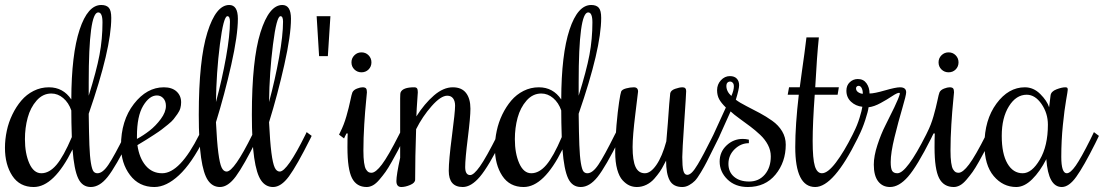

<svg xmlns="http://www.w3.org/2000/svg" viewBox="-36 -750 4427 770"><path d="M99.1 0Q43 0 13.4 -44.9Q-16.1 -89.8 -16.1 -157.2Q-16.1 -190.9 -8.8 -225.3Q-1.5 -259.8 13.7 -291Q28.8 -322.3 49.6 -346.7Q70.3 -371.1 98.9 -385.5Q127.4 -399.9 160.2 -399.9Q217.3 -399.9 250 -351.1Q250.5 -531.7 283.2 -630.9Q315.9 -730 370.1 -730Q390.6 -730 400.4 -719Q410.2 -708 410.2 -678.2Q410.2 -554.7 319.8 -293.9Q320.8 -213.9 322.5 -168.2Q324.2 -122.6 328.6 -96.4Q333 -70.3 338.9 -62.7Q344.7 -55.2 355 -55.2Q376 -55.2 399.4 -90.3Q422.9 -125.5 464.8 -210L470.2 -220.2L490.2 -205.1L484.9 -194.8Q427.7 -80.6 395.5 -40.3Q363.3 0 328.1 0Q293.9 0 277.6 -34.7Q261.2 -69.3 254.9 -150.9Q180.2 0 99.1 0ZM169.9 -375Q135.7 -375 110.8 -346.7Q85.9 -318.4 75 -277.8Q64 -237.3 64 -191.9Q64 -134.8 81.5 -95Q99.1 -55.2 129.9 -55.2Q161.6 -55.2 190.2 -88.6Q218.8 -122.1 252 -200.2Q250 -261.7 250 -307.1Q239.3 -338.4 217.5 -356.7Q195.8 -375 169.9 -375ZM375 -660.2Q375 -700.2 357.9 -700.2Q319.8 -700.2 319.8 -419.9V-366.2Q351.1 -466.3 363 -529.8Q375 -593.3 375 -660.2Z M614.3 -55.2Q685.5 -55.2 763.2 -210L768.1 -220.2L788.1 -205.1L783.2 -194.8Q732.9 -94.7 681.9 -47.4Q630.9 0 583 0Q521.5 0 485.4 -47.9Q449.2 -95.7 449.2 -165Q449.2 -266.6 501 -333.3Q552.7 -399.9 621.1 -399.9Q653.8 -399.9 672.1 -383.1Q690.4 -366.2 690.4 -339.8Q690.4 -327.6 687.3 -316.2Q684.1 -304.7 675.5 -292.7Q667 -280.8 660.2 -272Q653.3 -263.2 637.2 -250.2Q621.1 -237.3 612.3 -230.5Q603.5 -223.6 581.3 -209.2Q559.1 -194.8 550 -189.2Q541 -183.6 515.1 -168Q522.5 -116.2 548.3 -85.7Q574.2 -55.2 614.3 -55.2ZM629.4 -325.2Q629.4 -344.2 619.1 -355.7Q608.9 -367.2 593.3 -367.2Q563 -367.2 538.1 -325.7Q513.2 -284.2 513.2 -204.1V-192.9Q538.6 -206.5 563.5 -225.8Q588.4 -245.1 608.9 -272.7Q629.4 -300.3 629.4 -325.2Z M873 -62Q902.8 -62 976.1 -210L981 -220.2L1001 -205.1L996.1 -194.8Q941.4 -85.4 909.9 -42.7Q878.4 0 846.2 0Q816.4 0 798.1 -26.6Q779.8 -53.2 770.5 -117.2Q761.2 -181.2 761.2 -290Q761.2 -509.8 795.7 -619.9Q830.1 -730 883.3 -730Q918 -730 918 -674.8Q918 -608.4 891.4 -490Q864.7 -371.6 830.1 -259.8Q834 -180.2 839.6 -137.2Q845.2 -94.2 852.8 -78.1Q860.4 -62 873 -62ZM886.2 -663.1Q886.2 -685.1 876 -685.1Q860.4 -685.1 845.9 -571.8Q831.5 -458.5 830.1 -340.8Q854.5 -431.2 870.4 -520Q886.2 -608.9 886.2 -663.1Z M1085.9 -62Q1115.7 -62 1189 -210L1193.8 -220.2L1213.9 -205.1L1209 -194.8Q1154.3 -85.4 1122.8 -42.7Q1091.3 0 1059.1 0Q1029.3 0 1011 -26.6Q992.7 -53.2 983.4 -117.2Q974.1 -181.2 974.1 -290Q974.1 -509.8 1008.5 -619.9Q1043 -730 1096.2 -730Q1130.9 -730 1130.9 -674.8Q1130.9 -608.4 1104.2 -490Q1077.6 -371.6 1043 -259.8Q1046.9 -180.2 1052.5 -137.2Q1058.1 -94.2 1065.7 -78.1Q1073.2 -62 1085.9 -62ZM1099.1 -663.1Q1099.1 -685.1 1088.9 -685.1Q1073.2 -685.1 1058.8 -571.8Q1044.4 -458.5 1043 -340.8Q1067.4 -431.2 1083.3 -520Q1099.1 -608.9 1099.1 -663.1Z M1289.1 -685.1 1278.8 -524.9H1243.7L1233.9 -685.1Z M1358.4 -214.8H1353.5L1348.6 -205.1L1343.8 -194.8L1323.7 -210L1328.6 -220.2Q1343.3 -249 1353.3 -284.2Q1363.3 -319.3 1368.9 -346.4Q1374.5 -373.5 1377.4 -379.9Q1382.3 -389.6 1395.8 -394.8Q1409.2 -399.9 1417.5 -399.9Q1428.2 -399.9 1431.9 -395.5Q1435.5 -391.1 1435.5 -379.9Q1435.5 -376.5 1431.9 -341.1Q1428.2 -305.7 1424.8 -251Q1421.4 -196.3 1421.4 -146Q1421.4 -116.7 1424.1 -97.7Q1426.8 -78.6 1431.9 -70.6Q1437 -62.5 1441.9 -59.8Q1446.8 -57.1 1453.6 -57.1Q1470.7 -57.1 1495.8 -90.6Q1521 -124 1564.5 -210L1569.8 -220.2L1589.8 -205.1L1584.5 -194.8Q1568.4 -163.1 1559.6 -146Q1550.8 -128.9 1535.6 -102.1Q1520.5 -75.2 1510 -60.5Q1499.5 -45.9 1485.8 -29.8Q1472.2 -13.7 1459.5 -6.8Q1446.8 0 1434.6 0Q1394 0 1375.7 -35.6Q1357.4 -71.3 1357.4 -159.2Q1357.4 -194.8 1358.4 -214.8ZM1453.6 -500Q1453.6 -482.9 1442.1 -471.4Q1430.7 -460 1413.6 -460Q1397 -460 1385.3 -471.4Q1373.5 -482.9 1373.5 -500Q1373.5 -516.6 1385.3 -528.3Q1397 -540 1413.6 -540Q1430.7 -540 1442.1 -528.3Q1453.6 -516.6 1453.6 -500Z M1757.8 -366.2Q1731.9 -366.2 1695.1 -324.5Q1658.2 -282.7 1632.8 -231.9Q1628.9 -117.7 1628.9 -29.8Q1628.9 -16.6 1609.1 -8.3Q1589.4 0 1573.7 0Q1553.7 0 1553.7 -23.9Q1553.7 -47.9 1568.8 -117.2V-356Q1568.8 -376 1570.8 -379.9Q1579.6 -399.9 1625 -399.9Q1633.3 -399.9 1636.5 -395.5Q1639.6 -391.1 1639.6 -379.9L1635.3 -315.4Q1634.3 -299.8 1633.8 -283.2Q1666.5 -334.5 1704.3 -367.2Q1742.2 -399.9 1779.8 -399.9Q1815.4 -399.9 1833 -377.2Q1850.6 -354.5 1850.6 -314Q1850.6 -280.3 1840.1 -196.5Q1829.6 -112.8 1829.6 -80.1Q1829.6 -47.9 1849.6 -47.9Q1863.8 -47.9 1888.4 -82.3Q1913.1 -116.7 1960 -210L1964.8 -220.2L1984.9 -205.1L1980 -194.8Q1923.3 -82 1888.4 -41Q1853.5 0 1819.8 0Q1763.7 0 1763.7 -64.9Q1763.7 -106.9 1776.4 -204.1Q1789.1 -301.3 1789.1 -326.2Q1789.1 -344.7 1781 -355.5Q1772.9 -366.2 1757.8 -366.2Z M2064 0Q2007.8 0 1978.3 -44.9Q1948.7 -89.8 1948.7 -157.2Q1948.7 -190.9 1956.1 -225.3Q1963.4 -259.8 1978.5 -291Q1993.7 -322.3 2014.4 -346.7Q2035.2 -371.1 2063.7 -385.5Q2092.3 -399.9 2125 -399.9Q2182.1 -399.9 2214.8 -351.1Q2215.3 -531.7 2248 -630.9Q2280.8 -730 2335 -730Q2355.5 -730 2365.2 -719Q2375 -708 2375 -678.2Q2375 -554.7 2284.7 -293.9Q2285.6 -213.9 2287.4 -168.2Q2289.1 -122.6 2293.5 -96.4Q2297.9 -70.3 2303.7 -62.7Q2309.6 -55.2 2319.8 -55.2Q2340.8 -55.2 2364.3 -90.3Q2387.7 -125.5 2429.7 -210L2435.1 -220.2L2455.1 -205.1L2449.7 -194.8Q2392.6 -80.6 2360.4 -40.3Q2328.1 0 2293 0Q2258.8 0 2242.4 -34.7Q2226.1 -69.3 2219.7 -150.9Q2145 0 2064 0ZM2134.8 -375Q2100.6 -375 2075.7 -346.7Q2050.8 -318.4 2039.8 -277.8Q2028.8 -237.3 2028.8 -191.9Q2028.8 -134.8 2046.4 -95Q2064 -55.2 2094.7 -55.2Q2126.5 -55.2 2155 -88.6Q2183.6 -122.1 2216.8 -200.2Q2214.8 -261.7 2214.8 -307.1Q2204.1 -338.4 2182.4 -356.7Q2160.6 -375 2134.8 -375ZM2339.8 -660.2Q2339.8 -700.2 2322.8 -700.2Q2284.7 -700.2 2284.7 -419.9V-366.2Q2315.9 -466.3 2327.9 -529.8Q2339.8 -593.3 2339.8 -660.2Z M2635.3 -106Q2634.3 -105 2626.5 -89.4Q2618.7 -73.7 2609.9 -61Q2601.1 -48.3 2587.9 -33.2Q2574.7 -18.1 2556.4 -9Q2538.1 0 2518.1 0Q2502.4 0 2488.5 -6.1Q2474.6 -12.2 2460.9 -26.9Q2447.3 -41.5 2439.2 -70.6Q2431.2 -99.6 2431.2 -140.1Q2431.2 -189.9 2436.3 -247.6Q2441.4 -305.2 2446.8 -340.1Q2452.1 -375 2455.1 -382.8Q2458.5 -391.1 2474.9 -395.5Q2491.2 -399.9 2505.9 -399.9Q2522.9 -399.9 2522.9 -382.8Q2522.9 -381.3 2512 -293Q2501 -204.6 2501 -160.2Q2501 -106.4 2512.7 -80.8Q2524.4 -55.2 2550.3 -55.2Q2573.2 -55.2 2596.4 -88.6Q2619.6 -122.1 2636.2 -183.1Q2639.2 -211.9 2642.3 -256.3Q2645.5 -300.8 2647.9 -333Q2650.4 -365.2 2651.9 -376Q2654.3 -387.7 2671.6 -393.8Q2689 -399.9 2701.2 -399.9Q2715.8 -399.9 2715.8 -384.8Q2715.8 -373 2708 -258.8Q2700.2 -144.5 2700.2 -120.1Q2700.2 -83.5 2704.3 -66.2Q2708.5 -48.8 2720.2 -48.8Q2729 -48.8 2739 -58.6Q2749 -68.4 2762.5 -91.1Q2775.9 -113.8 2787.4 -135.7Q2798.8 -157.7 2818.4 -196.3Q2822.8 -205.6 2825.2 -210L2830.1 -220.2L2850.1 -205.1L2845.2 -194.8Q2838.4 -181.6 2826.2 -156.7Q2807.1 -118.2 2798.3 -100.8Q2789.6 -83.5 2775.1 -59.3Q2760.7 -35.2 2751 -25.1Q2741.2 -15.1 2727.8 -7.6Q2714.4 0 2700.2 0Q2664.1 0 2649.7 -26.6Q2635.3 -53.2 2635.3 -106Z M3115.2 -169.9Q3115.2 -100.1 3074.2 -50Q3033.2 0 2962.9 0Q2912.6 0 2881.3 -30.5Q2850.1 -61 2850.1 -102.1Q2850.1 -140.6 2877.7 -166.7Q2905.3 -192.9 2942.9 -192.9Q2954.6 -192.9 2967.3 -189.9V-175.8Q2935.1 -175.8 2910.2 -151.6Q2885.3 -127.4 2885.3 -92.8Q2885.3 -60.5 2907.7 -41.3Q2930.2 -22 2968.3 -22Q3007.3 -22 3031.2 -50Q3055.2 -78.1 3055.2 -123Q3055.2 -147 3043.7 -168.9Q3032.2 -190.9 3012.7 -209.2Q2993.2 -227.5 2973.4 -242.4Q2953.6 -257.3 2929.9 -274.4Q2906.2 -291.5 2894 -303.2L2845.2 -194.8L2825.2 -210L2875 -318.8Q2856.4 -336.9 2848.1 -352.3Q2839.8 -367.7 2839.8 -388.2Q2839.8 -411.6 2855.2 -428.2Q2870.6 -444.8 2891.1 -444.8Q2909.2 -444.8 2918.7 -434.8Q2928.2 -424.8 2928.2 -408.2Q2928.2 -393.1 2915 -350.1Q2929.2 -338.9 2957.5 -324.5Q2985.8 -310.1 3011 -296.6Q3036.1 -283.2 3061 -265.6Q3085.9 -248 3100.6 -223.6Q3115.2 -199.2 3115.2 -169.9ZM2892.1 -422.9Q2885.3 -422.9 2881.1 -418.2Q2877 -413.6 2877 -405.8Q2877 -383.3 2897 -365.2Q2907.2 -387.2 2907.2 -404.8Q2907.2 -412.6 2902.8 -417.7Q2898.4 -422.9 2892.1 -422.9Z M3153.3 -160.2Q3153.3 -248.5 3167.5 -370.1H3123L3128.4 -399.9H3171.4Q3174.3 -422.9 3179.9 -462.9Q3185.5 -502.9 3190.2 -536.6Q3194.8 -570.3 3198.2 -600.1H3248Q3240.2 -526.4 3233.4 -399.9H3328.1L3323.2 -370.1H3231.4Q3223.1 -255.4 3223.1 -185.1Q3223.1 -112.8 3231.9 -84Q3240.7 -55.2 3260.3 -55.2Q3283.7 -55.2 3316.4 -98.4Q3349.1 -141.6 3383.3 -210L3388.2 -220.2L3408.2 -205.1L3403.3 -194.8Q3307.1 0 3233.4 0Q3153.3 0 3153.3 -160.2Z M3403.3 -194.8 3383.3 -210 3388.2 -220.2Q3401.9 -247.1 3411.1 -277.1Q3420.4 -307.1 3422.4 -321.8Q3395.5 -324.7 3377 -342Q3358.4 -359.4 3358.4 -386.2Q3358.4 -407.7 3372.1 -420.4Q3385.7 -433.1 3404.3 -433.1Q3426.8 -433.1 3439 -416Q3451.2 -398.9 3451.2 -375Q3470.2 -375 3513.2 -387.5Q3556.2 -399.9 3573.2 -399.9Q3598.1 -399.9 3598.1 -379.9Q3598.1 -368.2 3582.5 -315.4Q3566.9 -262.7 3551.5 -200Q3536.1 -137.2 3536.1 -100.1Q3536.1 -74.2 3542 -64.7Q3547.9 -55.2 3563 -55.2Q3600.1 -55.2 3678.2 -210L3683.1 -220.2L3703.1 -205.1L3698.2 -194.8Q3641.6 -82.5 3605.5 -41.3Q3569.3 0 3533.2 0Q3503.4 0 3485.8 -22.7Q3468.3 -45.4 3468.3 -89.8Q3468.3 -124 3482.7 -168.2Q3497.1 -212.4 3514.9 -247.3Q3532.7 -282.2 3550.5 -319.3Q3568.4 -356.4 3573.2 -375L3570.3 -377.9Q3562 -377.9 3542 -364.5Q3522 -351.1 3495.6 -336.7Q3469.2 -322.3 3447.3 -319.8Q3445.8 -304.7 3434.1 -268.8Q3422.4 -232.9 3408.2 -205.1ZM3407.2 -405.8Q3402.8 -405.8 3399.9 -402.8Q3397 -399.9 3397 -396Q3397 -385.7 3406.2 -379.9Q3415.5 -374 3424.3 -374Q3424.3 -387.7 3419.7 -396.7Q3415 -405.8 3407.2 -405.8Z M3712.9 -214.8H3708L3703.1 -205.1L3698.2 -194.8L3678.2 -210L3683.1 -220.2Q3697.8 -249 3707.8 -284.2Q3717.8 -319.3 3723.4 -346.4Q3729 -373.5 3731.9 -379.9Q3736.8 -389.6 3750.2 -394.8Q3763.7 -399.9 3772 -399.9Q3782.7 -399.9 3786.4 -395.5Q3790 -391.1 3790 -379.9Q3790 -376.5 3786.4 -341.1Q3782.7 -305.7 3779.3 -251Q3775.9 -196.3 3775.9 -146Q3775.9 -116.7 3778.6 -97.7Q3781.2 -78.6 3786.4 -70.6Q3791.5 -62.5 3796.4 -59.8Q3801.3 -57.1 3808.1 -57.1Q3825.2 -57.1 3850.3 -90.6Q3875.5 -124 3918.9 -210L3924.3 -220.2L3944.3 -205.1L3939 -194.8Q3922.9 -163.1 3914.1 -146Q3905.3 -128.9 3890.1 -102.1Q3875 -75.2 3864.5 -60.5Q3854 -45.9 3840.3 -29.8Q3826.7 -13.7 3814 -6.8Q3801.3 0 3789.1 0Q3748.5 0 3730.2 -35.6Q3711.9 -71.3 3711.9 -159.2Q3711.9 -194.8 3712.9 -214.8ZM3808.1 -500Q3808.1 -482.9 3796.6 -471.4Q3785.2 -460 3768.1 -460Q3751.5 -460 3739.7 -471.4Q3728 -482.9 3728 -500Q3728 -516.6 3739.7 -528.3Q3751.5 -540 3768.1 -540Q3785.2 -540 3796.6 -528.3Q3808.1 -516.6 3808.1 -500Z M4220.2 -121.1Q4220.2 -55.2 4242.2 -55.2Q4256.8 -55.2 4278.3 -85.9Q4299.8 -116.7 4336.4 -189.9L4351.1 -220.2L4371.1 -205.1L4356.4 -174.8Q4310.1 -82.5 4280.5 -41.3Q4251 0 4222.2 0Q4168 0 4160.2 -111.8Q4134.8 -62 4103.3 -31Q4071.8 0 4039.6 0Q3986.3 0 3949.2 -43.9Q3912.1 -87.9 3912.1 -169.9Q3912.1 -269 3960.2 -334.5Q4008.3 -399.9 4074.2 -399.9Q4108.9 -399.9 4136 -372.8Q4163.1 -345.7 4171.4 -319.8L4177.2 -367.2Q4179.2 -383.3 4200.7 -391.6Q4222.2 -399.9 4236.3 -399.9Q4242.2 -399.9 4244.1 -397.9Q4246.1 -396 4246.1 -390.1Q4246.1 -385.3 4239.5 -348.1Q4232.9 -311 4226.6 -248.8Q4220.2 -186.5 4220.2 -121.1ZM4166.5 -250Q4166.5 -295.9 4140.9 -333Q4115.2 -370.1 4081.5 -370.1Q4039.1 -370.1 4010.3 -324Q3981.4 -277.8 3981.4 -205.1Q3981.4 -133.3 4004.2 -94.2Q4026.9 -55.2 4065.4 -55.2Q4102.1 -55.2 4134.3 -110.1Q4166.5 -165 4166.5 -250Z"/></svg>

Font: Rochester
Style: Regular
Weight: 400
Designer: Gillian Fisher
Foundry: Font Diner, Inc DBA Sideshow
Version: Version 1.005